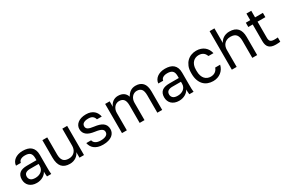

<svg xmlns="http://www.w3.org/2000/svg" viewBox="110 -1855 4480 3020"><g transform="rotate(-30 2350.0 -345.0)"><path d="M231 10Q264 10 293 2Q322 -6 345 -19.5Q368 -33 385.5 -51Q403 -69 413 -90Q413 -77 413 -65.5Q413 -54 414 -43.5Q415 -33 416 -22.5Q417 -12 418 0H495Q491 -30 490.5 -61.5Q490 -93 490 -135V-350Q490 -401 475.5 -437Q461 -473 434.5 -496Q408 -519 370 -529.5Q332 -540 285 -540Q240 -540 203 -528.5Q166 -517 139.5 -497Q113 -477 97.5 -449.5Q82 -422 80 -390H168Q170 -404 177 -416.5Q184 -429 197.5 -438.5Q211 -448 231.5 -454Q252 -460 280 -460Q310 -460 333 -454Q356 -448 371.5 -434Q387 -420 394.5 -397Q402 -374 402 -340V-304H230Q187 -304 153 -295.5Q119 -287 96.5 -269Q74 -251 62 -222.5Q50 -194 50 -155Q50 -119 62 -89Q74 -59 97 -37Q120 -15 154 -2.5Q188 10 231 10ZM250 -70Q193 -70 166.5 -94Q140 -118 140 -155Q140 -197 168 -216.5Q196 -236 245 -236H402V-200Q402 -169 390 -144.5Q378 -120 357 -103.5Q336 -87 308.5 -78.5Q281 -70 250 -70Z M832 10Q866 10 894.5 1Q923 -8 945 -23Q967 -38 983 -58Q999 -78 1008 -100V0H1090V-530H1002V-220Q1002 -192 993.5 -165Q985 -138 967.5 -117Q950 -96 923 -83Q896 -70 858 -70Q789 -70 758.5 -107.5Q728 -145 728 -220V-530H640V-215Q640 -100 687.5 -45Q735 10 832 10Z M1435 10Q1491 10 1532.5 -2.5Q1574 -15 1601 -36Q1628 -57 1641.5 -85.5Q1655 -114 1655 -145Q1655 -184 1641.5 -212Q1628 -240 1602 -259.5Q1576 -279 1538 -290.5Q1500 -302 1451 -308Q1413 -313 1387.5 -319.5Q1362 -326 1346.5 -336Q1331 -346 1324.5 -359Q1318 -372 1318 -390Q1318 -405 1324 -418.5Q1330 -432 1344 -442Q1358 -452 1380 -458Q1402 -464 1435 -464Q1487 -464 1513 -442Q1539 -420 1547 -385H1635Q1629 -417 1614.5 -445Q1600 -473 1576 -494Q1552 -515 1517 -527.5Q1482 -540 1435 -540Q1384 -540 1346 -528Q1308 -516 1282 -495Q1256 -474 1243 -447Q1230 -420 1230 -390Q1230 -353 1243.5 -326Q1257 -299 1281.5 -280Q1306 -261 1341.5 -249.5Q1377 -238 1421 -232Q1465 -226 1493 -218Q1521 -210 1537.5 -199Q1554 -188 1560.5 -175Q1567 -162 1567 -145Q1567 -129 1560 -114.5Q1553 -100 1537.5 -89.5Q1522 -79 1497 -72.5Q1472 -66 1435 -66Q1403 -66 1379.5 -72.5Q1356 -79 1340.5 -89.5Q1325 -100 1315.5 -114.5Q1306 -129 1303 -145H1215Q1221 -114 1236.5 -85.5Q1252 -57 1278.5 -36Q1305 -15 1343.5 -2.5Q1382 10 1435 10Z M1780 0H1868V-315Q1868 -348 1878 -375Q1888 -402 1905 -421Q1922 -440 1944 -450Q1966 -460 1990 -460Q2045 -460 2073 -427Q2101 -394 2101 -315V0H2189V-315Q2189 -348 2199 -375Q2209 -402 2226 -421Q2243 -440 2265 -450Q2287 -460 2311 -460Q2367 -460 2394.5 -427Q2422 -394 2422 -315V0H2510V-335Q2510 -441 2464 -490.5Q2418 -540 2336 -540Q2279 -540 2238.5 -512Q2198 -484 2172 -435Q2165 -458 2152.5 -477Q2140 -496 2121 -510Q2102 -524 2076 -532Q2050 -540 2015 -540Q1988 -540 1964 -532Q1940 -524 1920.5 -509.5Q1901 -495 1886 -474.5Q1871 -454 1862 -430V-530H1780Z M2816 10Q2849 10 2878 2Q2907 -6 2930 -19.5Q2953 -33 2970.5 -51Q2988 -69 2998 -90Q2998 -77 2998 -65.5Q2998 -54 2999 -43.5Q3000 -33 3001 -22.5Q3002 -12 3003 0H3080Q3076 -30 3075.5 -61.5Q3075 -93 3075 -135V-350Q3075 -401 3060.5 -437Q3046 -473 3019.5 -496Q2993 -519 2955 -529.5Q2917 -540 2870 -540Q2825 -540 2788 -528.5Q2751 -517 2724.5 -497Q2698 -477 2682.5 -449.5Q2667 -422 2665 -390H2753Q2755 -404 2762 -416.5Q2769 -429 2782.5 -438.5Q2796 -448 2816.5 -454Q2837 -460 2865 -460Q2895 -460 2918 -454Q2941 -448 2956.5 -434Q2972 -420 2979.5 -397Q2987 -374 2987 -340V-304H2815Q2772 -304 2738 -295.5Q2704 -287 2681.5 -269Q2659 -251 2647 -222.5Q2635 -194 2635 -155Q2635 -119 2647 -89Q2659 -59 2682 -37Q2705 -15 2739 -2.5Q2773 10 2816 10ZM2835 -70Q2778 -70 2751.5 -94Q2725 -118 2725 -155Q2725 -197 2753 -216.5Q2781 -236 2830 -236H2987V-200Q2987 -169 2975 -144.5Q2963 -120 2942 -103.5Q2921 -87 2893.5 -78.5Q2866 -70 2835 -70Z M3435 10Q3477 10 3513 -2Q3549 -14 3577.5 -36Q3606 -58 3626 -89.5Q3646 -121 3655 -160H3565Q3551 -118 3517.5 -94Q3484 -70 3435 -70Q3406 -70 3379 -80.5Q3352 -91 3331 -113.5Q3310 -136 3297.5 -172.5Q3285 -209 3285 -260V-280Q3285 -328 3297.5 -362Q3310 -396 3331 -417.5Q3352 -439 3379 -449.5Q3406 -460 3435 -460Q3464 -460 3484.5 -453Q3505 -446 3520.5 -434Q3536 -422 3546.5 -405.5Q3557 -389 3565 -370H3655Q3647 -406 3629.5 -437Q3612 -468 3584.5 -491Q3557 -514 3519.5 -527Q3482 -540 3435 -540Q3388 -540 3344.5 -523.5Q3301 -507 3268 -474.5Q3235 -442 3215 -393.5Q3195 -345 3195 -280V-260Q3195 -192 3213.5 -141Q3232 -90 3264 -56.5Q3296 -23 3340 -6.5Q3384 10 3435 10Z M3775 0H3863V-310Q3863 -338 3871.5 -365Q3880 -392 3898 -413Q3916 -434 3944.5 -447Q3973 -460 4012 -460Q4085 -460 4116 -422Q4147 -384 4147 -310V0H4235V-330Q4235 -433 4186.5 -486.5Q4138 -540 4038 -540Q4005 -540 3977 -531.5Q3949 -523 3927 -508.5Q3905 -494 3889 -475Q3873 -456 3863 -435V-700H3775Z M4575 5Q4598 5 4617 3.5Q4636 2 4655 0V-78Q4640 -76 4625 -75.5Q4610 -75 4595 -75Q4568 -75 4550.5 -80Q4533 -85 4522.5 -95Q4512 -105 4507.5 -121.5Q4503 -138 4503 -160V-452H4645V-530H4503V-650H4415V-530H4335V-452H4415V-150Q4415 -111 4424 -82Q4433 -53 4452.5 -33.5Q4472 -14 4502.5 -4.5Q4533 5 4575 5Z"/></g></svg>

Font: Golos Text VF
Style: Regular
Weight: 400
Designer: A.Korolkova, Vitaly Kuzmin
Foundry: ParaType Ltd
Version: Version 2.005